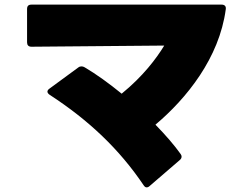

<svg xmlns="http://www.w3.org/2000/svg" viewBox="-20 -754 1040 830"><path d="M627 50 757 -62C762 -66 765 -71 765 -77C765 -80 764 -84 761 -88C734 -126 696 -170 652 -215C786 -328 928 -503 956 -714C958 -727 951 -734 938 -734H116C103 -734 97 -728 97 -715V-571C97 -559 103 -552 116 -552L690 -557C656 -501 598 -424 506 -349C452 -393 397 -433 346 -463C341 -466 337 -467 332 -467C328 -467 323 -466 318 -462L194 -371C188 -367 185 -362 185 -358C185 -353 189 -348 195 -344C364 -234 496 -109 601 47C605 53 609 56 614 56C618 56 623 54 627 50Z"/></svg>

Font: LINE Seed JP_OTF ExtraBold
Style: Regular
Weight: 800
Designer: LY Corporation & Fontrix & Fontworks
Version: Version 1.013